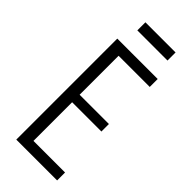

<svg xmlns="http://www.w3.org/2000/svg" viewBox="-272 -898 941 941"><g transform="rotate(45 198.5 -427.0)"><path d="M122 -55H356V0H73V-700H353V-645H122L137 -689V-347L122 -375H340V-323H122L137 -351V-11ZM323 -854V-798H114V-854Z"/></g></svg>

Font: Pathway Extreme Condensed ExtraLight
Style: Regular
Weight: 250
Width: 3
Version: Version 1.001;gftools[0.9.26]